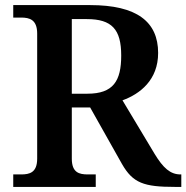

<svg xmlns="http://www.w3.org/2000/svg" viewBox="-20 -734 732 754"><path d="M32 0H356V-49H325C291 -49 262 -56 262 -111V-312H334L459 -90C502 -15 545 0 667 0H692V-49H689C649 -49 621 -74 587 -130L461 -340C530 -365 601 -420 601 -526C601 -649 517 -714 334 -714H32V-665H63C96 -665 126 -657 126 -602V-111C126 -56 96 -49 63 -49H32ZM262 -366V-659H321C419 -659 456 -619 456 -516C456 -416 425 -366 323 -366Z"/></svg>

Font: Noto Serif Semi
Style: Regular
Weight: 600
Designer: Monotype Design Team
Foundry: Monotype Imaging Inc.
Version: Version 1.002